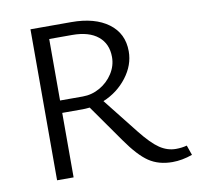

<svg xmlns="http://www.w3.org/2000/svg" viewBox="-76 -737 850 824"><g transform="rotate(-10 349.0 -324.5)"><path d="M109 -658H287Q389 -658 448.5 -614Q508 -570 508 -492Q508 -432 467.5 -379Q427 -326 364 -300L485 -147Q531 -89 564.5 -66.5Q598 -44 635 -44Q661 -44 683 -50L698 -7Q653 9 611 9Q551 9 508.5 -19.5Q466 -48 415 -121L301 -283Q281 -281 271 -281H181V0H109ZM280 -335Q320 -335 355 -355Q390 -375 411.5 -408.5Q433 -442 433 -480Q433 -538 393.5 -570.5Q354 -603 281 -603H181V-335Z"/></g></svg>

Font: LXGW Bright TC
Style: Regular
Weight: 400
Designer: Christian Thalmann (Catharsis Fonts)
Foundry: LXGW / Christian Thalmann (Catharsis Fonts) / Fontworks Inc.
Version: Version 5.501